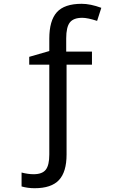

<svg xmlns="http://www.w3.org/2000/svg" viewBox="-20 -744 612 1004"><path d="M161.1 240.2Q125.5 240.2 92.8 231V158.2Q127 167 155.8 167Q200.7 167 219.2 143.6Q237.8 120.1 237.8 64V-405.8H132.8V-446.8L237.8 -477.1V-542Q237.8 -636.2 277.3 -680.2Q316.9 -724.1 407.2 -724.1Q452.6 -724.1 509.8 -703.1L487.8 -634.8Q438 -650.9 410.2 -650.9Q364.3 -650.9 345.2 -626.5Q326.2 -602.1 326.2 -543V-474.1H460.9V-405.8H328.1V64Q328.1 155.3 288.1 197.8Q248 240.2 161.1 240.2Z"/></svg>

Font: NotoPenekeko
Style: Regular
Weight: 400
Designer: Monotype Design team
Foundry: Monotype Imaging Inc.
Version: Version 1.04